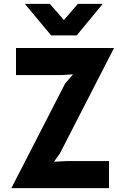

<svg xmlns="http://www.w3.org/2000/svg" viewBox="-20 -976 640 996"><path d="M39 0 317.5 -542 359 -590.5 299 -586.5H63V-727H571.5L291 -180.5L260 -137L328.5 -140.5H545.5V0ZM245 -792.5 109 -956H238.5L311.5 -872L384 -956H513L378 -792.5Z"/></svg>

Font: Spline Sans Mono
Style: Regular
Weight: 400
Monospace: yes
Designer: Eben Sorkin, Mirko Velimirovic
Foundry: Sorkin Type
Version: Version 1.004